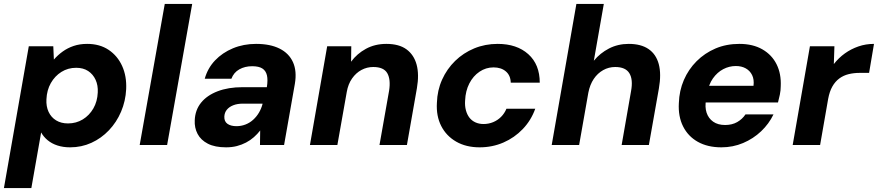

<svg xmlns="http://www.w3.org/2000/svg" viewBox="-37 -740 4481 980"><path d="M-17 220 110 -504H235L238 -436Q258 -459 283 -477Q308 -495 339 -505.5Q370 -516 408 -516Q472 -516 517.5 -485.5Q563 -455 586.5 -403Q610 -351 607 -285Q604 -224 581 -170Q558 -116 519 -75Q480 -34 429.5 -11Q379 12 321 12Q285 12 256 2.5Q227 -7 206 -24.5Q185 -42 173 -64L123 220ZM310 -110Q352 -110 385.5 -130.5Q419 -151 439.5 -186.5Q460 -222 462 -268Q464 -304 451 -332.5Q438 -361 413 -377.5Q388 -394 352 -394Q310 -394 276.5 -373Q243 -352 222.5 -316Q202 -280 200 -233Q198 -197 211 -169Q224 -141 249.5 -125.5Q275 -110 310 -110Z M676 0 804 -720H944L816 0Z M1117 12Q1060 12 1024 -6.5Q988 -25 971.5 -56.5Q955 -88 957 -126Q959 -178 989 -215.5Q1019 -253 1073.5 -274Q1128 -295 1201 -295H1325Q1331 -332 1325.5 -355.5Q1320 -379 1302 -390.5Q1284 -402 1250 -402Q1213 -402 1184.5 -386Q1156 -370 1144 -338H1008Q1023 -392 1060.5 -431.5Q1098 -471 1152 -493.5Q1206 -516 1270 -516Q1342 -516 1390 -492Q1438 -468 1458.5 -422.5Q1479 -377 1468 -312L1413 0H1290L1291 -74Q1277 -56 1259 -40Q1241 -24 1219 -12.5Q1197 -1 1172 5.5Q1147 12 1117 12ZM1170 -96Q1194 -96 1216 -104.5Q1238 -113 1255.5 -129Q1273 -145 1285 -165.5Q1297 -186 1303 -209V-211H1203Q1174 -211 1153 -202.5Q1132 -194 1120.5 -179.5Q1109 -165 1108 -145Q1107 -120 1124 -108Q1141 -96 1170 -96Z M1545 0 1633 -504H1756L1755 -425Q1785 -466 1831 -491Q1877 -516 1935 -516Q2000 -516 2038 -488Q2076 -460 2089.5 -410Q2103 -360 2091 -290L2040 0H1900L1949 -277Q1958 -334 1940 -366Q1922 -398 1868 -398Q1836 -398 1808 -383Q1780 -368 1760 -339.5Q1740 -311 1733 -271L1685 0Z M2411 12Q2342 12 2291.5 -17Q2241 -46 2215 -97Q2189 -148 2193 -215Q2195 -279 2219.5 -333.5Q2244 -388 2286 -429Q2328 -470 2383.5 -493Q2439 -516 2503 -516Q2601 -516 2659.5 -463.5Q2718 -411 2718 -318H2570Q2569 -355 2545 -375.5Q2521 -396 2482 -396Q2443 -396 2410.5 -374Q2378 -352 2358.5 -314Q2339 -276 2337 -227Q2335 -200 2341 -177.5Q2347 -155 2359 -139.5Q2371 -124 2389.5 -115.5Q2408 -107 2431 -107Q2457 -107 2480 -116.5Q2503 -126 2520.5 -143.5Q2538 -161 2548 -185H2695Q2674 -126 2631.5 -81.5Q2589 -37 2532.5 -12.5Q2476 12 2411 12Z M2779 0 2905 -720H3045L2994 -430Q3026 -469 3071.5 -492.5Q3117 -516 3172 -516Q3235 -516 3273.5 -489.5Q3312 -463 3325.5 -412.5Q3339 -362 3326 -288L3275 0H3136L3184 -275Q3195 -334 3175.5 -366Q3156 -398 3103 -398Q3070 -398 3041.5 -382Q3013 -366 2993.5 -337Q2974 -308 2966 -267L2919 0Z M3645 12Q3575 12 3525 -16Q3475 -44 3449.5 -95Q3424 -146 3428 -214Q3430 -277 3453.5 -331.5Q3477 -386 3518.5 -427.5Q3560 -469 3615 -492.5Q3670 -516 3737 -516Q3806 -516 3854.5 -488Q3903 -460 3927 -411.5Q3951 -363 3948 -300Q3948 -279 3943.5 -257Q3939 -235 3934 -217H3526L3541 -302H3809Q3813 -334 3802 -356.5Q3791 -379 3769.5 -391Q3748 -403 3719 -403Q3685 -403 3654.5 -387Q3624 -371 3602 -340Q3580 -309 3572 -261L3567 -232Q3560 -194 3569.5 -165Q3579 -136 3603 -119Q3627 -102 3664 -102Q3700 -102 3726 -117Q3752 -132 3768 -156H3911Q3888 -108 3848 -70Q3808 -32 3756 -10Q3704 12 3645 12Z M4009 0 4097 -504H4222L4219 -413Q4244 -445 4275.5 -467.5Q4307 -490 4344.5 -503Q4382 -516 4424 -516L4399 -368H4351Q4321 -368 4294.5 -361.5Q4268 -355 4247 -339.5Q4226 -324 4211.5 -298.5Q4197 -273 4190 -235L4149 0Z"/></svg>

Font: DM Sans ExtraBold
Style: Italic
Weight: 800
Italic angle: -10°
Designer: Colophon Foundry, Jonny Pinhorn
Foundry: Colophon Foundry
Version: Version 4.004;gftools[0.9.30]